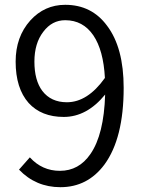

<svg xmlns="http://www.w3.org/2000/svg" viewBox="-20 -765 589 798"><path d="M416 -441Q410 -556 368 -618Q325 -681 251 -681Q196 -681 160 -633Q123 -585 123 -509Q123 -431 156 -387Q192 -340 258 -340Q344 -340 416 -441ZM104 -111Q155 -55 229 -55Q308 -55 356 -125Q412 -206 417 -372Q341 -279 245 -279Q152 -279 99 -337Q45 -398 45 -509Q45 -612 106 -680Q165 -745 251 -745Q361 -745 425 -658Q494 -567 494 -400Q494 -190 414 -81Q344 13 231 13Q129 13 59 -60Z"/></svg>

Font: Noto Sans CJK KR DemiLight
Style: Regular
Weight: 350
Designer: Ryoko NISHIZUKA à€õÀ (kana & ideographs); Paul D. Hunt (Latin, Greek & Cyrillic); Wenlong ZHANG NG  (bopomofo); Sandoll 
Foundry: Adobe Systems Incorporated
Version: Version 1.004 April 21, 2017